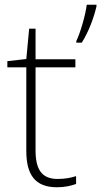

<svg xmlns="http://www.w3.org/2000/svg" viewBox="-20 -780 427 810"><path d="M387 -753V-760H346C341 -717 318 -639 302 -607V-600H325C354 -646 376 -705 387 -753ZM223 -25C154 -25 130 -68 130 -146V-496H298V-530H130V-659H103L91 -531L11 -522V-496H91V-143C91 -43 128 10 220 10C254 10 279 4 301 -4V-37C280 -30 254 -25 223 -25Z"/></svg>

Font: Noto Sans Thai Looped ExtraLight
Style: Regular
Weight: 200
Designer: Sasikarn Vongin, Ben Mitchell
Foundry: The Fontpad Ltd
Version: Version 1.001